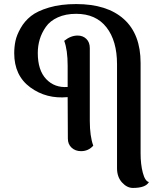

<svg xmlns="http://www.w3.org/2000/svg" viewBox="-20 -730 812 945"><path d="M672 25Q672 79 683 120.5Q694 162 713 166Q697 195 634 195Q605 195 580.5 168Q556 141 556 98V-414Q556 -529 504 -595.5Q452 -662 355 -662Q303 -662 264.5 -644.5Q226 -627 205.5 -597.5Q185 -568 175.5 -536Q166 -504 166 -469Q166 -384 207.5 -340.5Q249 -297 313 -302V-406Q313 -484 296 -529Q328 -555 362 -555Q388 -555 405 -538.5Q422 -522 422 -493V-135Q422 -60 439 -13Q415 14 379 14Q351 14 332.5 -3Q314 -20 314 -48L313 -252Q208 -242 129 -300Q50 -358 50 -468Q50 -499 56 -528Q62 -557 81.5 -591.5Q101 -626 132.5 -651Q164 -676 221.5 -693Q279 -710 355 -710Q507 -710 589.5 -636Q672 -562 672 -420Z"/></svg>

Font: Arima Koshi Semi Bold
Style: Regular
Weight: 600
Designer: Joana Correia and Natanael Gama
Foundry: NDISCOVER
Version: Version 1.019;PS 001.019;hotconv 1.0.88;makeotf.lib2.5.64775